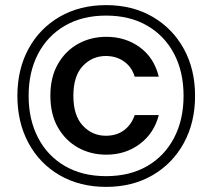

<svg xmlns="http://www.w3.org/2000/svg" viewBox="-20 -726 830 751"><path d="M395 5Q292 5 213.5 -40.5Q135 -86 91.5 -166.5Q48 -247 48 -351Q48 -455 91.5 -535Q135 -615 213.5 -660.5Q292 -706 395 -706Q498 -706 576.5 -660.5Q655 -615 699 -535Q743 -455 743 -351Q743 -247 699 -166.5Q655 -86 576.5 -40.5Q498 5 395 5ZM395 -37Q488 -37 556 -76.5Q624 -116 661 -187Q698 -258 698 -351Q698 -445 661 -515.5Q624 -586 556 -625.5Q488 -665 395 -665Q302 -665 234 -625.5Q166 -586 129 -515.5Q92 -445 92 -351Q92 -258 129 -187Q166 -116 234 -76.5Q302 -37 395 -37ZM396 -121Q335 -121 285.5 -148.5Q236 -176 206.5 -227.5Q177 -279 177 -352Q177 -424 206.5 -475.5Q236 -527 285.5 -554.5Q335 -582 396 -582Q471 -582 527 -541Q583 -500 601 -426H507Q495 -465 464.5 -486Q434 -507 394 -507Q341 -507 304 -468Q267 -429 267 -351Q267 -274 304 -234.5Q341 -195 394 -195Q436 -195 465 -216.5Q494 -238 507 -276H601Q583 -205 527 -163Q471 -121 396 -121Z"/></svg>

Font: Ultramarine Medium
Style: Regular
Weight: 500
Designer: Colophon Foundry, Jonny Pinhorn
Foundry: Colophon Foundry
Version: Version 1.200; ttfautohint (v1.8.3)